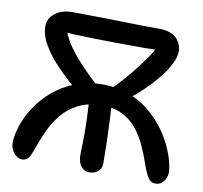

<svg xmlns="http://www.w3.org/2000/svg" viewBox="-79 -790 937 885"><g transform="rotate(10 389.0 -348.0)"><path d="M703 7Q681 7 668.5 -13Q656 -33 643 -69Q629 -111 610.5 -152.5Q592 -194 565 -228.5Q538 -263 498 -284Q458 -305 400 -305Q334 -305 288.5 -281.5Q243 -258 212.5 -220.5Q182 -183 161.5 -137Q141 -91 126 -47Q117 -21 107 -8.5Q97 4 79 4Q65 4 52 -5.5Q39 -15 31 -30.5Q23 -46 23 -64Q23 -98 37 -142Q51 -186 80 -231.5Q109 -277 152.5 -315Q196 -353 254.5 -377Q313 -401 387 -401Q452 -401 505.5 -381.5Q559 -362 599.5 -330Q640 -298 670 -259.5Q700 -221 719 -181.5Q738 -142 747 -108.5Q756 -75 756 -53Q756 -40 750 -26Q744 -12 732 -2.5Q720 7 703 7ZM395 9Q377 9 364.5 -1Q352 -11 346 -27.5Q340 -44 340 -65Q340 -82 341 -106Q342 -130 342 -150Q342 -197 340.5 -238.5Q339 -280 337 -308Q335 -336 334 -339L437 -366Q439 -362 441 -330.5Q443 -299 445.5 -251.5Q448 -204 449.5 -149Q451 -94 451 -43Q451 -24 442 -12.5Q433 -1 420.5 4Q408 9 395 9ZM285 -341Q228 -388 181 -435.5Q134 -483 106 -530Q78 -577 78 -620Q78 -655 108.5 -680Q139 -705 190 -705Q208 -705 244.5 -704.5Q281 -704 327.5 -703.5Q374 -703 424 -701.5Q474 -700 519 -699.5Q564 -699 596 -699Q651 -699 677.5 -673.5Q704 -648 704 -610Q704 -585 687.5 -552Q671 -519 641.5 -482.5Q612 -446 574 -410Q536 -374 493 -344L422 -384Q465 -426 501.5 -470Q538 -514 565 -552.5Q592 -591 604 -617L614 -601Q585 -600 536 -600Q487 -600 430 -600.5Q373 -601 318 -602Q263 -603 219.5 -605Q176 -607 154 -609L177 -623Q196 -568 242.5 -512Q289 -456 359 -392Z"/></g></svg>

Font: Shantell Sans Medium
Style: Regular
Weight: 500
Designer: Stephen Nixon, Anya Danilova, Shantell Martin
Foundry: Arrow Type
Version: Version 1.011;[c5ecc13dd]